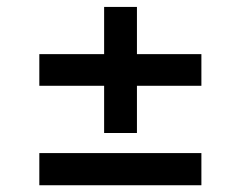

<svg xmlns="http://www.w3.org/2000/svg" viewBox="-20 -572 702 560"><path d="M94.7 -31.7V-125.5H567.4V-31.7ZM94.7 -321.8V-414.1H567.4V-321.8ZM283.7 -184.1V-551.8H379.4V-184.1Z"/></svg>

Font: Inter 17pt Medium
Style: Regular
Weight: 500
Version: Version 4.001;git-66647c0bb